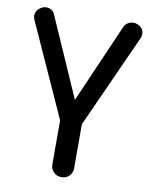

<svg xmlns="http://www.w3.org/2000/svg" viewBox="-85 -609 697 886"><g transform="rotate(10 263.5 -166.0)"><path d="M265 -1Q232 -1 217 -34L15 -481Q8 -498 14 -514Q20 -530 39 -540Q56 -549 74.5 -543.5Q93 -538 100 -520L288 -93H240L426 -520Q435 -537 453.5 -543Q472 -549 491 -540Q509 -532 515 -515Q521 -498 513 -481L311 -34Q296 -1 265 -1ZM264 214Q242 214 227.5 199.5Q213 185 213 163V-69Q213 -92 227.5 -106Q242 -120 264 -120Q287 -120 301 -106Q315 -92 315 -69V163Q315 185 301 199.5Q287 214 264 214Z"/></g></svg>

Font: Comfortaa
Style: Bold
Weight: 700
Designer: Johan Aakerlund
Foundry: Johan Aakerlund
Version: Version 3.104; ttfautohint (v1.8.1.43-b0c9)